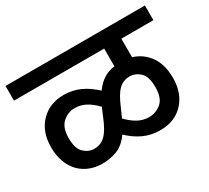

<svg xmlns="http://www.w3.org/2000/svg" viewBox="-116 -808 1021 940"><g transform="rotate(-30 394.0 -338.5)"><path d="M509.8 -539.1V-439C467.3 -433.6 430.7 -414.6 396 -367.2C345.2 -413.6 293 -441.9 224.1 -441.9C170.9 -441.9 127.4 -424.8 93.8 -390.1C60.1 -355.5 43 -308.6 43 -250C43 -122.1 122.6 -55.2 221.2 -55.2C252 -55.2 279.8 -60.1 305.7 -70.3C331.5 -80.1 355 -100.1 376 -129.9C426.8 -83.5 478 -55.2 549.8 -55.2C604.5 -55.2 648.4 -72.8 681.2 -108.4C713.9 -143.6 730 -189.9 730 -247.1C730 -297.9 718.8 -338.9 695.8 -370.6C672.9 -402.3 643.1 -423.3 606.9 -434.1V-539.1H788.1V-622.1H0V-539.1ZM437 -250C468.8 -326.2 498.5 -358.9 548.8 -358.9C570.8 -358.9 590.3 -350.6 607.4 -334.5C624.5 -318.4 632.8 -290.5 632.8 -251C632.8 -210.4 623 -181.2 603 -164.1C583 -147 560.1 -138.2 534.2 -138.2C489.7 -138.2 453.6 -158.7 414.1 -199.2C415.5 -201.2 416.5 -203.1 417 -205.1ZM140.1 -246.1C140.1 -286.1 150.4 -314.9 170.4 -332.5C190.4 -350.1 212.9 -358.9 238.8 -358.9C283.2 -358.9 318.4 -338.4 357.9 -297.9V-297.4C357.4 -297.4 357.4 -297.4 357.4 -296.9V-296.4H356.9V-295.9C356.9 -295.4 356.9 -295.4 356.4 -295.4V-294.9V-294.4C356 -294.4 356 -294.4 356 -293.9V-293.5H355.5V-293V-292.5C355 -292.5 355 -292.5 355 -292L335.9 -247.1C304.2 -169.4 273.9 -138.2 223.1 -138.2C201.7 -138.2 182.6 -146.5 165.5 -162.6C148.4 -178.7 140.1 -206.5 140.1 -246.1Z"/></g></svg>

Font: Noto Reveo Sans
Style: Regular
Weight: 500
Designer: Monotype Design Team
Foundry: Monotype Imaging Inc.
Version: Version 2.007